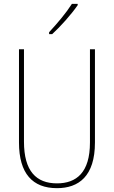

<svg xmlns="http://www.w3.org/2000/svg" viewBox="-20 -971 594 1001"><path d="M385 -944V-951H355C323 -901 281 -852 236 -803V-793H252C295 -832 352 -896 385 -944ZM475 -228V-714H449V-228C449 -72 379 -15 277 -15C169 -15 105 -79 105 -232V-714H79V-228C79 -66 150 10 277 10C390 10 475 -52 475 -228Z"/></svg>

Font: Noto Sans Sinhala Condensed Thin
Style: Regular
Weight: 100
Width: 3
Designer: Jelle Bosma - Monotype Design Team
Foundry: Monotype Imaging Inc.
Version: Version 2.006